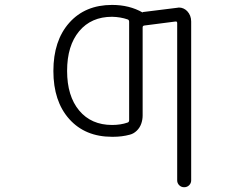

<svg xmlns="http://www.w3.org/2000/svg" viewBox="-20 -576 1040 792"><path d="M442.4 -60.5Q477.5 -60.5 505.9 -70.3Q512.7 -72.3 512.7 -80.1V-486.3Q512.7 -494.1 505.9 -496.1Q477.5 -505.9 442.4 -506.8Q356.4 -506.8 306.6 -447.3Q256.8 -387.7 256.8 -283.7Q256.8 -179.7 306.6 -120.1Q356.4 -60.5 442.4 -60.5ZM710.9 -543.9Q714.8 -544.9 717.8 -544.9Q737.3 -544.9 752 -530.3Q768.6 -512.7 768.6 -487.3V168Q768.6 179.7 760.3 188Q752 196.3 739.7 196.3Q727.5 196.3 719.2 188Q710.9 179.7 710.9 168V-480.5Q710.9 -488.3 704.1 -487.3L575.2 -470.7Q568.4 -469.7 568.4 -462.9V-99.6Q568.4 -82 562.5 -65.4Q556.6 -48.8 543.9 -36.6Q531.2 -24.4 515.6 -20.5Q483.4 -11.7 446.3 -11.7Q444.3 -11.7 442.4 -11.7Q331.1 -11.7 265.6 -85Q200.2 -158.2 200.2 -283.2Q200.2 -408.2 265.6 -481.9Q331.1 -555.7 442.4 -555.7Q513.7 -555.7 568.4 -524.4Q568.4 -526.4 570.3 -526.4Z"/></svg>

Font: Rounded Mgen+ 1mn light
Style: Regular
Weight: 200
Designer: [Source Han Sans]
Ryoko NISHIZUKA  (kana & ideographs); Paul D. Hunt (Latin, Greek & Cyrillic); Wenlong ZHANG  (bopomofo
Version: Version 1.059.20150602